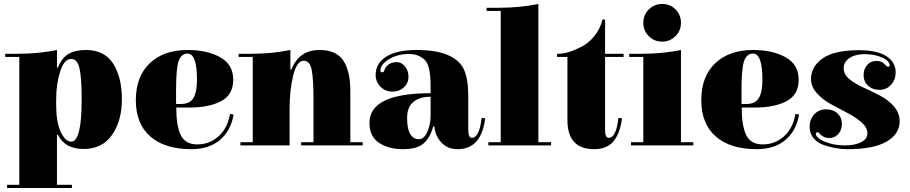

<svg xmlns="http://www.w3.org/2000/svg" viewBox="-20 -739 4567 964"><path d="M266 -62V189H341V205H15V189H77V-453H6V-469H66Q175 -469 266 -488V-400H271Q290 -448 323.5 -468Q357 -488 411 -488Q505 -488 548.5 -419Q592 -350 592 -241Q592 -132 542.5 -61.5Q493 9 399.5 9Q306 9 271 -62ZM262 -240V-213Q262 -125 285 -76.5Q308 -28 338 -28Q390 -28 390 -240Q390 -346 379.5 -394.5Q369 -443 338 -443Q302 -443 282 -380Q262 -317 262 -240Z M1133 -158 1135 -167 1153 -164Q1139 -82 1084 -36Q1029 10 941 10Q808 10 735 -53.5Q662 -117 662 -236Q662 -355 732 -421.5Q802 -488 922 -488Q1020 -488 1085.5 -451.5Q1151 -415 1151 -339Q1151 -263 1090 -231Q1029 -199 931 -199H865Q865 -108 887.5 -61Q910 -14 970.5 -14Q1031 -14 1075.5 -53Q1120 -92 1133 -158ZM864 -289V-217H889Q934 -217 951.5 -247.5Q969 -278 969 -337Q969 -470 922 -470Q891 -470 877.5 -434Q864 -398 864 -289Z M1249 -453H1178V-469H1238Q1347 -469 1438 -488V-390H1443Q1482 -488 1583 -488Q1669 -488 1704 -434.5Q1739 -381 1739 -282V-25H1801V-9H1492V-25H1554V-240Q1554 -342 1545 -388Q1536 -434 1505 -434Q1470 -434 1452 -359.5Q1434 -285 1434 -195V-9H1187V-25H1249Z M2142 -160V-253Q2138 -253 2135 -253Q2088 -253 2056 -227.5Q2024 -202 2024 -146.5Q2024 -91 2040 -65.5Q2056 -40 2083 -40Q2110 -40 2126 -78Q2142 -116 2142 -160ZM2349 -47Q2387 -47 2398 -147L2416 -145Q2397 10 2277 10Q2227 10 2196 -23.5Q2165 -57 2161 -104H2155Q2141 -50 2108 -20Q2075 10 2003.5 10Q1932 10 1883.5 -21.5Q1835 -53 1835 -122Q1835 -271 2142 -271V-304Q2142 -401 2118 -432Q2107 -446 2085.5 -457Q2064 -468 2034 -468Q1977 -468 1933.5 -442Q1890 -416 1890 -385Q1890 -376 1899 -376Q1905 -376 1907 -379.5Q1909 -383 1910 -386.5Q1911 -390 1912 -392.5Q1913 -395 1916.5 -401Q1920 -407 1934 -417Q1948 -427 1972 -427Q1996 -427 2013.5 -405.5Q2031 -384 2031 -353Q2031 -322 2008 -300.5Q1985 -279 1950 -279Q1915 -279 1890.5 -303.5Q1866 -328 1866 -363Q1866 -421 1919 -454.5Q1972 -488 2071.5 -488Q2171 -488 2230 -462Q2289 -436 2310 -388.5Q2331 -341 2331 -258V-88Q2331 -47 2349 -47Z M2494 -25V-684H2423V-700H2483Q2592 -700 2683 -719V-25H2747V-9H2432V-25Z M3036 -47Q3074 -47 3085 -147L3103 -145Q3094 -71 3061 -30.5Q3028 10 2963 10Q2829 10 2829 -136V-453H2777V-469H2784Q2831 -469 2901 -505Q2936 -523 2965 -559Q2994 -595 3005 -641H3018V-469H3111V-453H3018V-88Q3018 -47 3036 -47Z M3210 -453H3139V-469H3199Q3308 -469 3399 -488V-25H3461V-9H3148V-25H3210ZM3304.5 -530Q3265 -530 3237.5 -557.5Q3210 -585 3210 -624.5Q3210 -664 3237.5 -691.5Q3265 -719 3305 -719Q3345 -719 3372 -691.5Q3399 -664 3399 -624.5Q3399 -585 3371.5 -557.5Q3344 -530 3304.5 -530Z M3972 -158 3974 -167 3992 -164Q3978 -82 3923 -36Q3868 10 3780 10Q3647 10 3574 -53.5Q3501 -117 3501 -236Q3501 -355 3571 -421.5Q3641 -488 3761 -488Q3859 -488 3924.5 -451.5Q3990 -415 3990 -339Q3990 -263 3929 -231Q3868 -199 3770 -199H3704Q3704 -108 3726.5 -61Q3749 -14 3809.5 -14Q3870 -14 3914.5 -53Q3959 -92 3972 -158ZM3703 -289V-217H3728Q3773 -217 3790.5 -247.5Q3808 -278 3808 -337Q3808 -470 3761 -470Q3730 -470 3716.5 -434Q3703 -398 3703 -289Z M4497 -130Q4497 -66 4431.5 -28Q4366 10 4235 10Q4176 10 4115 -11Q4084 -22 4064.5 -45.5Q4045 -69 4045 -104Q4045 -139 4068 -164.5Q4091 -190 4127 -190Q4163 -190 4185 -169.5Q4207 -149 4207 -117Q4207 -85 4188.5 -65.5Q4170 -46 4143.5 -46Q4117 -46 4098 -65Q4096 -67 4095 -68.5Q4094 -70 4093 -71Q4092 -72 4091 -73Q4087 -75 4084 -75Q4076 -75 4076 -66Q4076 -57 4091.5 -44Q4107 -31 4143 -20Q4179 -9 4224.5 -9Q4270 -9 4302.5 -24.5Q4335 -40 4335 -69.5Q4335 -99 4306 -124.5Q4277 -150 4235.5 -171.5Q4194 -193 4152 -216Q4110 -239 4081 -271.5Q4052 -304 4052 -342Q4052 -405 4110.5 -446Q4169 -487 4293 -487Q4385 -487 4431 -456.5Q4477 -426 4477 -376Q4477 -339 4454 -313.5Q4431 -288 4395.5 -288Q4360 -288 4338 -309Q4316 -330 4316 -361.5Q4316 -393 4334 -413Q4352 -433 4379.5 -433Q4407 -433 4419.5 -418.5Q4432 -404 4438 -404Q4447 -404 4447 -413Q4447 -422 4435 -434Q4423 -446 4392.5 -456.5Q4362 -467 4318 -467Q4274 -467 4245 -447.5Q4216 -428 4216 -396.5Q4216 -365 4245 -341.5Q4274 -318 4315 -299.5Q4356 -281 4397.5 -259.5Q4439 -238 4468 -205Q4497 -172 4497 -130Z"/></svg>

Font: Elsie Black
Style: Regular
Weight: 900
Designer: Alejandro Inler
Foundry: Alejandro Inler
Version: 1.002